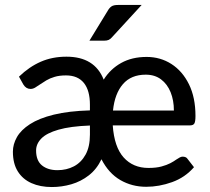

<svg xmlns="http://www.w3.org/2000/svg" viewBox="-20 -746 846 774"><path d="M189 8Q142 8 106.8 -7.8Q71.5 -23.5 51.8 -55Q32 -86.5 32 -134.5Q32 -164.5 48.2 -193.2Q64.5 -222 100.8 -245.5Q137 -269 196.8 -283.8Q256.5 -298.5 342.5 -301V-324Q342.5 -381.5 318 -411.8Q293.5 -442 246 -442Q219.5 -442 200.2 -436.2Q181 -430.5 166.8 -422Q152.5 -413.5 141.5 -405.8Q130.5 -398 121.5 -392.8Q112.5 -387.5 103 -387.5Q85 -387.5 74 -405.5L56.5 -437Q98 -477 144.5 -497.2Q191 -517.5 248 -517.5Q361.5 -517.5 398 -425Q425 -468 468.5 -492.2Q512 -516.5 571 -516.5Q626.5 -516.5 671 -488Q715.5 -459.5 741.8 -406.2Q768 -353 768 -278.5Q768 -256 763.5 -248.2Q759 -240.5 745.5 -240.5H434.5Q440.5 -153.5 478.5 -111.2Q516.5 -69 578.5 -69Q609.5 -69 630.8 -74.8Q652 -80.5 666.8 -88.2Q681.5 -96 691 -103Q698.5 -108 704.5 -111.2Q710.5 -114.5 716 -114.5Q730.5 -114.5 736 -105.5L762 -72Q726 -30.5 673.8 -11.8Q621.5 7 569.5 7Q512 7 465 -20.2Q418 -47.5 389 -104Q370 -64 338.2 -39.2Q306.5 -14.5 267.8 -3.2Q229 8 189 8ZM211.5 -60Q248.5 -60 278 -75.5Q307.5 -91 325 -122.8Q342.5 -154.5 342.5 -203V-240Q263.5 -237 215.8 -223.2Q168 -209.5 146.8 -187.8Q125.5 -166 125.5 -139.5Q125.5 -98.5 149.2 -79.2Q173 -60 211.5 -60ZM681 -300.5Q681 -341.5 667.8 -374.2Q654.5 -407 629.2 -426Q604 -445 567.5 -445Q508.5 -445 475.5 -406.8Q442.5 -368.5 435.5 -300.5ZM399.5 -582H340.5L414.5 -703Q421 -714.5 429.5 -720.2Q438 -726 455.5 -726H551L432.5 -597Q425.5 -588.5 418.2 -585.2Q411 -582 399.5 -582Z"/></svg>

Font: Verano Sans Medium
Style: Regular
Weight: 500
Designer: Lukasz Dziedzic with Adam Twardoch and Botio Nikoltchev
Foundry: tyPoland Lukasz Dziedzic
Version: Version 3.001;December 28, 2019;FontCreator 12.0.0.2547 64-b